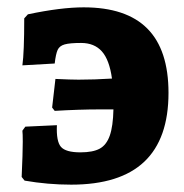

<svg xmlns="http://www.w3.org/2000/svg" viewBox="-20 -495 501 523"><path d="M208 -475Q324 -475 381.5 -417Q439 -359 439 -242Q439 -117 373 -54.5Q307 8 174 8Q110 8 47 -3L39 -13Q42 -79 42 -109Q42 -131 41 -139L49 -150L135 -154Q133 -110 146 -95Q159 -80 199 -80Q233 -80 251.5 -90Q270 -100 279 -125.5Q288 -151 289 -197H253Q196 -197 129 -193L122 -202L131 -280Q173 -278 194 -278Q237 -278 285 -281Q278 -332 257.5 -355Q237 -378 201 -378Q170 -378 156 -374Q142 -370 137 -359Q132 -348 129 -322L41 -317Q46 -352 46 -445L56 -456Q146 -475 208 -475Z"/></svg>

Font: Alegreya ExtraBold
Style: Regular
Weight: 800
Designer: Juan Pablo del Peral
Foundry: Huerta Tipografica
Version: Version 2.007; ttfautohint (v1.6)